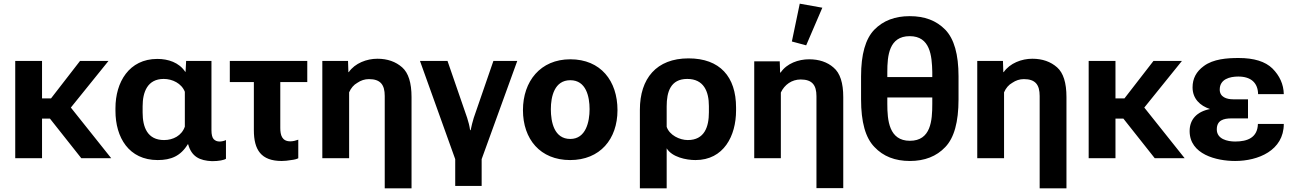

<svg xmlns="http://www.w3.org/2000/svg" viewBox="-20 -862 7031 1046"><path d="M63 0H209V-216H252L423 0H586L366 -276L571 -530H416L258 -326H209V-530H63Z M839 10C912 10 964 -12 1003 -76H1005C1024 -8 1068 13 1135 16C1172 16 1201 10 1211 3V-99C1201 -94 1187 -91 1177 -91C1163 -91 1153 -95 1144 -104C1136 -113 1132 -129 1132 -153V-530H994L991 -471H989C955 -522 896 -541 837 -541C683 -541 609 -414 609 -273V-258C609 -113 682 10 839 10ZM874 -99C783 -99 757 -169 757 -249V-283C757 -360 783 -432 872 -432C919 -432 969 -408 987 -362V-172C970 -123 923 -99 874 -99Z M1232 -415H1363V-153C1363 -46 1402 15 1515 15C1531 15 1548 13 1566 10C1585 8 1598 4 1605 0V-101C1591 -96 1577 -92 1562 -92C1516 -92 1507 -126 1507 -165V-415H1654V-530H1232Z M2076 164H2222V-333C2222 -411 2205 -465 2171 -495C2136 -526 2091 -542 2036 -542C1978 -542 1914 -518 1880 -469H1878L1876 -530H1736V0H1882V-359C1892 -382 1907 -400 1927 -411C1946 -424 1967 -431 1990 -431C2053 -431 2076 -400 2076 -339Z M2460 151H2604V5L2798 -530H2668L2561 -220C2554 -198 2549 -176 2544 -153H2541C2538 -176 2532 -198 2525 -220L2418 -530H2268L2460 5Z M3086 10C3249 10 3344 -104 3344 -262C3344 -421 3253 -539 3087 -539C2924 -539 2829 -419 2829 -262C2829 -104 2923 10 3086 10ZM3087 -105C2999 -105 2981 -197 2981 -267C2981 -337 3001 -425 3087 -425C3173 -425 3192 -336 3192 -267C3192 -199 3172 -105 3087 -105Z M3466 164H3612V-54C3641 -6 3718 10 3769 10C3923 10 3990 -122 3990 -260V-276C3990 -444 3902 -544 3731 -544C3556 -544 3466 -434 3466 -264ZM3727 -99C3682 -99 3627 -126 3612 -171V-283C3612 -361 3633 -432 3724 -432C3814 -432 3842 -364 3842 -284V-250C3842 -171 3818 -99 3727 -99Z M4428 163H4574V-333C4574 -410 4557 -464 4521 -494C4487 -524 4442 -539 4388 -539C4330 -539 4267 -517 4233 -467H4230L4228 -528H4089V0H4234V-358C4254 -401 4294 -429 4342 -429C4404 -429 4428 -399 4428 -338ZM4372 -615 4460 -820 4337 -842 4294 -636Z M4937 15C5017 15 5082 -10 5130 -61C5178 -111 5202 -197 5202 -321V-446C5202 -566 5178 -650 5130 -700C5081 -750 5018 -774 4936 -774C4856 -774 4792 -750 4743 -700C4695 -650 4671 -566 4671 -446V-321C4671 -197 4695 -111 4744 -61C4792 -10 4856 15 4937 15ZM4937 -95C4823 -95 4814 -207 4814 -296V-331H5059V-296C5059 -206 5052 -95 4937 -95ZM4814 -442V-470C4814 -558 4823 -665 4936 -665C5048 -665 5057 -558 5059 -470V-442Z M5644 164H5790V-333C5790 -411 5773 -465 5739 -495C5704 -526 5659 -542 5604 -542C5546 -542 5482 -518 5448 -469H5446L5444 -530H5304V0H5450V-359C5460 -382 5475 -400 5495 -411C5514 -424 5535 -431 5558 -431C5621 -431 5644 -400 5644 -339Z M5911 0H6057V-216H6100L6271 0H6434L6214 -276L6419 -530H6264L6106 -326H6057V-530H5911Z M6709 15C6834 15 6974 -42 6974 -187H6833C6831 -112 6776 -91 6709 -91C6667 -91 6609 -104 6609 -157C6609 -207 6646 -217 6689 -217H6779V-321H6698C6663 -321 6625 -333 6625 -374C6625 -431 6680 -445 6726 -445C6795 -445 6833 -411 6834 -349H6974C6973 -403 6951 -450 6912 -489C6873 -527 6812 -546 6728 -546C6666 -546 6590 -541 6538 -502C6497 -472 6477 -434 6477 -386C6477 -325 6517 -286 6572 -268C6501 -254 6461 -212 6461 -148C6461 -21 6607 15 6709 15Z"/></svg>

Font: Cheyenne Sans
Style: Bold
Weight: 700
Designer: The Public Sans project authors (U.S. Web Design System), Libre Franklin designed by Pablo Impallari and Rodrigo Fuenzal
Foundry: The Cheyenne Sans Project Authors
Version: Version 2.007